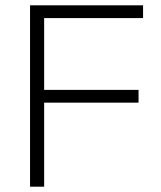

<svg xmlns="http://www.w3.org/2000/svg" viewBox="-20 -702 607 722"><path d="M93 0V-682H518V-634H146V-364H501V-316H146V0Z"/></svg>

Font: Outfit ExtraLight
Style: Regular
Weight: 200
Designer: Rodrigo Fuenzalida
Foundry: fragTYPE
Version: Version 1.100; ttfautohint (v1.8.4.7-5d5b);gftools[0.9.27]